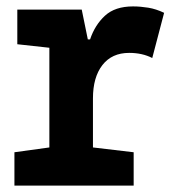

<svg xmlns="http://www.w3.org/2000/svg" viewBox="-20 -579 540 599"><path d="M397 0V-104L270 -119V-272Q270 -338 299.5 -376Q329 -414 383 -414Q424 -414 455 -398L492 -539Q467 -551 442.5 -555Q418 -559 395 -559Q339 -559 307.5 -530Q276 -501 261 -456H254L235 -549H34V-441L134 -430V-119L25 -104V0Z"/></svg>

Font: Noto Sans Mono UI Condensed ExtraBold
Style: Regular
Weight: 800
Width: 3
Designer: Monotype Design team
Foundry: Monotype Imaging Inc.
Version: 1.000